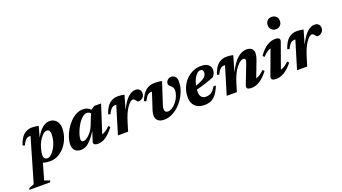

<svg xmlns="http://www.w3.org/2000/svg" viewBox="-158 -1388 4124 2318"><g transform="rotate(-20 1904.0 -229.0)"><path d="M186.5 231.5 179.5 252H-88.5L-81.5 232L-15.5 205.5L148 -356H142Q122.5 -356 107.2 -350Q92 -344 77 -325.5Q62 -307 43 -270L17.5 -280Q50 -375.5 95 -410.5Q140 -445.5 196 -445.5Q220.5 -445.5 239.2 -443Q258 -440.5 282 -435.5L244.5 -299Q287.5 -375.5 331.5 -410.5Q375.5 -445.5 422.5 -445.5Q475.5 -445.5 508 -409Q540.5 -372.5 540.5 -313.5Q540.5 -253.5 520.2 -195.2Q500 -137 463.2 -90Q426.5 -43 376 -15Q325.5 13 265 13Q213.5 13 178 -0.5L118.5 206ZM211 -152Q206 -131 203.8 -116Q201.5 -101 201.5 -90Q201.5 -32 251 -32Q273.5 -32 298.2 -53.8Q323 -75.5 345 -112Q367 -148.5 380.8 -193.5Q394.5 -238.5 394.5 -285.5Q394.5 -316.5 385 -332.5Q375.5 -348.5 351.5 -348.5Q327.5 -348.5 300.2 -322.8Q273 -297 250.5 -257.8Q228 -218.5 218 -179.5Z M830.5 -38 869 -155.5Q824 -87 789 -50.5Q754 -14 724 -0.8Q694 12.5 664.5 12.5Q619.5 12.5 590.8 -13.2Q562 -39 562 -91Q562 -133 577.2 -181Q592.5 -229 619.5 -275Q646.5 -321 682.8 -358.8Q719 -396.5 761.8 -419Q804.5 -441.5 850.5 -441.5Q880 -441.5 903.2 -432Q926.5 -422.5 946.5 -400.5L995 -432.5H1082.5L967.5 -76.5Q1016 -90.5 1070.5 -146L1090.5 -127.5Q1036 -55 985.5 -21Q935 13 887.5 13Q813 13 830.5 -38ZM699 -110.5Q699 -92.5 706.2 -85Q713.5 -77.5 729 -77.5Q748.5 -77.5 775.8 -96.2Q803 -115 830 -149Q857 -183 874.5 -229L927 -362Q920 -371.5 908.2 -377.2Q896.5 -383 879.5 -383Q853 -383 827 -363Q801 -343 778 -310.8Q755 -278.5 737.2 -241.2Q719.5 -204 709.2 -169.5Q699 -135 699 -110.5Z M1249.5 -356H1242Q1222.5 -356 1207.2 -350Q1192 -344 1177 -325.5Q1162 -307 1143 -270L1117.5 -280Q1150 -375 1195.5 -410Q1241 -445 1297.5 -445Q1322 -445 1341 -442.8Q1360 -440.5 1384 -435L1333 -257Q1384 -360.5 1432 -403Q1480 -445.5 1523.5 -445.5Q1559.5 -445.5 1577.2 -427Q1595 -408.5 1595 -378.5Q1595 -344.5 1571.2 -322.8Q1547.5 -301 1515.5 -301Q1504.5 -301 1489.5 -323Q1474.5 -345.5 1456 -345.5Q1425.5 -345.5 1382 -283.5Q1338.5 -221.5 1302.5 -100L1272.5 0H1141.5Z M2056.5 -359.5Q2056.5 -292.5 2029.2 -226.5Q2002 -160.5 1956 -106.2Q1910 -52 1852.5 -19.5Q1795 13 1734 13Q1682 13 1654.5 -11.8Q1627 -36.5 1627 -80.5Q1627 -106.5 1636.5 -137L1708 -356H1700.5Q1672.5 -356 1652.5 -339.8Q1632.5 -323.5 1604.5 -270L1578 -282Q1614.5 -373.5 1661 -409Q1707.5 -444.5 1777.5 -444.5Q1806 -444.5 1827.5 -442Q1849 -439.5 1866.5 -435L1775.5 -155.5Q1767.5 -129.5 1767.5 -111Q1767.5 -65 1811 -65Q1838 -65 1866.8 -84Q1895.5 -103 1920.2 -134.2Q1945 -165.5 1960.5 -203.2Q1976 -241 1976 -278Q1976 -299 1967.2 -313.2Q1958.5 -327.5 1946.8 -337.8Q1935 -348 1926.2 -356.8Q1917.5 -365.5 1917.5 -375.5Q1917.5 -406 1937.8 -425.8Q1958 -445.5 1985.5 -445.5Q2017 -445.5 2036.8 -424Q2056.5 -402.5 2056.5 -359.5Z M2459 -161.5Q2430.5 -93 2400 -55Q2369.5 -17 2333 -2Q2296.5 13 2250.5 13Q2173.5 13 2131.8 -28.5Q2090 -70 2090 -144.5Q2090 -210 2112.8 -265.2Q2135.5 -320.5 2174.5 -360.8Q2213.5 -401 2262.8 -423.2Q2312 -445.5 2365.5 -445.5Q2433.5 -445.5 2462.8 -418.5Q2492 -391.5 2492 -352.5Q2492 -329 2482.8 -306.8Q2473.5 -284.5 2458.5 -268.5Q2407.5 -247.5 2347.5 -228.2Q2287.5 -209 2226.5 -193.5Q2225.5 -180.5 2225.5 -168Q2225.5 -118 2246.5 -96.8Q2267.5 -75.5 2302.5 -75.5Q2340.5 -75.5 2369.5 -93.8Q2398.5 -112 2427.5 -161.5ZM2346.5 -399.5Q2320.5 -399.5 2297.8 -377.2Q2275 -355 2258.2 -319Q2241.5 -283 2233 -241Q2293.5 -262.5 2325.2 -281Q2357 -299.5 2368.5 -318.2Q2380 -337 2380 -360Q2380 -399.5 2346.5 -399.5Z M2540.5 -270 2515 -280Q2547.5 -375 2593 -410Q2638.5 -445 2695 -445Q2719.5 -445 2738.5 -442.8Q2757.5 -440.5 2781.5 -435L2723.5 -234.5Q2779.5 -346.5 2836.2 -395.8Q2893 -445 2950 -445Q3000.5 -445 3021.5 -423.2Q3042.5 -401.5 3042.5 -367.5Q3042.5 -329.5 3022 -276L2945.5 -75.5Q2970.5 -82.5 2996.2 -99.5Q3022 -116.5 3052 -145.5L3071.5 -126Q3013.5 -51.5 2961 -19.2Q2908.5 13 2857.5 13Q2814.5 13 2801.8 -1.2Q2789 -15.5 2802 -49.5L2890.5 -277.5Q2904 -312.5 2904 -326.5Q2904 -350.5 2876.5 -350.5Q2840.5 -350.5 2789.5 -288.5Q2738.5 -226.5 2700 -101L2669.5 0H2539L2647 -356H2639.5Q2620 -356 2604.8 -350Q2589.5 -344 2574.5 -325.5Q2559.5 -307 2540.5 -270Z M3295 -631Q3295 -666.5 3317.5 -688.5Q3340 -710.5 3373.5 -710.5Q3407.5 -710.5 3430 -688.5Q3452.5 -666.5 3452.5 -631Q3452.5 -596.5 3430 -574Q3407.5 -551.5 3373.5 -551.5Q3340 -551.5 3317.5 -574Q3295 -596.5 3295 -631ZM3116 -43 3232 -357.5Q3206.5 -350.5 3181.8 -332.8Q3157 -315 3130 -285.5L3109.5 -303.5Q3163.5 -382 3216.8 -413.8Q3270 -445.5 3321 -445.5Q3396 -445.5 3375.5 -389.5L3262 -73.5Q3287 -79.5 3312.2 -95.5Q3337.5 -111.5 3366 -138.5L3385 -119Q3328.5 -48.5 3276.2 -17.8Q3224 13 3173.5 13Q3095 13 3116 -43Z M3550.5 -356H3543Q3523.5 -356 3508.2 -350Q3493 -344 3478 -325.5Q3463 -307 3444 -270L3418.5 -280Q3451 -375 3496.5 -410Q3542 -445 3598.5 -445Q3623 -445 3642 -442.8Q3661 -440.5 3685 -435L3634 -257Q3685 -360.5 3733 -403Q3781 -445.5 3824.5 -445.5Q3860.5 -445.5 3878.2 -427Q3896 -408.5 3896 -378.5Q3896 -344.5 3872.2 -322.8Q3848.5 -301 3816.5 -301Q3805.5 -301 3790.5 -323Q3775.5 -345.5 3757 -345.5Q3726.5 -345.5 3683 -283.5Q3639.5 -221.5 3603.5 -100L3573.5 0H3442.5Z"/></g></svg>

Font: Newsreader Text
Style: Bold Italic
Weight: 700
Italic angle: -17°
Designer: Hugues Gentile
Foundry: Production Type
Version: Version 1.001